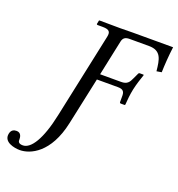

<svg xmlns="http://www.w3.org/2000/svg" viewBox="-243 -767 1005 1087"><g transform="rotate(20 260.0 -224.0)"><path d="M271 -327H398C432 -327 439 -312 438 -283V-252C438 -249 439 -245 445 -245H468L471 -248C473 -279 476 -310 483 -344C490 -377 503 -416 511 -439C512 -441 511 -443 509 -443H487C483 -443 479 -439 478 -435L464 -405C452 -377 440 -361 405 -361H278L323 -574C328 -598 342 -606 366 -606H483C558 -606 565 -555 572 -486L602 -491C603 -532 607 -593 614 -646H371L297 -645L172 -646L168 -645L164 -625C163 -623 163 -618 170 -618H200C243 -618 249 -603 243 -574L134 -62C102 91 53 167 4 167C-24 167 -26 153 -25 141C-25 129 -28 102 -56 102C-71 102 -88 107 -93 132C-104 185 -37 198 -3 198C59 198 169 151 210 -42Z"/></g></svg>

Font: Libertinus Sans
Style: Italic
Weight: 400
Italic angle: -12°
Designer: Philipp H. Poll, Khaled Hosny
Foundry: Caleb Maclennan
Version: Version 7.050;RELEASE